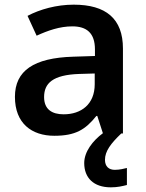

<svg xmlns="http://www.w3.org/2000/svg" viewBox="-20 -572 625 823"><path d="M430 113C430 76 455 43 500 0H507V-364C507 -492 434 -552 296 -552C222 -552 151 -532 98 -504L137 -419C185 -441 236 -459 290 -459C351 -459 387 -431 387 -360V-332L294 -329C125 -324 44 -269 44 -157C44 -43 116 10 213 10C303 10 346 -16 393 -75H397L421 -1C378 31 341 78 341 127C341 190 381 231 455 231C484 231 504 226 524 221V148C512 151 493 156 472 156C447 156 430 142 430 113ZM319 -255 386 -257V-211C386 -125 328 -82 253 -82C203 -82 169 -103 169 -156C169 -215 206 -251 319 -255Z"/></svg>

Font: Noto Sans Kayah Li SemiBold
Style: Regular
Weight: 600
Designer: Monotype Design Team, Sérgio Martins
Foundry: Monotype Imaging Inc.
Version: Version 2.002